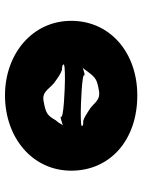

<svg xmlns="http://www.w3.org/2000/svg" viewBox="82 -650 583 788"><g transform="rotate(-90 374.0 -256.5)"><path d="M440 -282C412 -282 274 -287 289 -299C281 -303 239 -283 246 -290C251 -294 233 -275 248 -287C262 -296 253 -296 274 -320C294 -355 303 -361 355 -370C395 -377 406 -338 436 -320C447 -312 465 -299 481 -294C488 -294 497 -294 502 -290C509 -283 482 -282 440 -282ZM307 -217C335 -217 472 -212 458 -202C466 -198 503 -216 497 -210C492 -206 510 -223 496 -213C483 -205 488 -207 470 -184C448 -156 441 -150 393 -142C352 -136 343 -168 314 -184C303 -191 286 -203 271 -207C264 -207 256 -206 251 -210C245 -216 267 -217 307 -217ZM67 -256C67 -98 191 15 376 15C553 15 682 -98 682 -256C682 -416 546 -528 376 -528C203 -528 67 -416 67 -256Z"/></g></svg>

Font: Hussar Przerywany
Style: Regular
Weight: 400
Foundry: Cannot Into Space Fonts
Version: Version 0.982